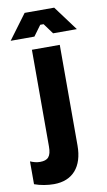

<svg xmlns="http://www.w3.org/2000/svg" viewBox="-145 -766 564 1011"><g transform="rotate(-10 137.0 -260.5)"><path d="M319 -586 221 -718H63L-35 -586H92L133 -642H151L192 -586ZM59 197C159 197 216 132 216 18V-520H67V-3C67 51 49 69 7 69C-12 69 -28 64 -45 57V179C-13 191 26 197 59 197Z"/></g></svg>

Font: Fixel Text Bold
Style: Bold
Weight: 700
Width: 4
Designer: AlfaBravo + MacPaw
Foundry: Kyrylo Tkachov, Marchela Mozhyna, Serhii Makarenko, Maria Weinstein, Zakhar Kryvoshyya
Version: Version 1.211